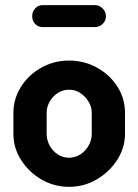

<svg xmlns="http://www.w3.org/2000/svg" viewBox="-20 -716 537 745"><path d="M248 9Q190 9 141 -19.5Q92 -48 62 -95Q32 -142 32 -196V-278Q32 -332 61 -378.5Q90 -425 139.5 -453Q189 -481 248 -481Q307 -481 356.5 -453.5Q406 -426 435.5 -380Q465 -334 465 -278V-196Q465 -143 435 -96Q405 -49 355.5 -20Q306 9 248 9ZM248 -104Q272 -104 292 -117Q312 -130 324 -151.5Q336 -173 336 -196V-278Q336 -301 324 -321Q312 -341 292.5 -354.5Q273 -368 248 -368Q224 -368 204 -355Q184 -342 172.5 -321.5Q161 -301 161 -278V-196Q161 -173 172.5 -151.5Q184 -130 204 -117Q224 -104 248 -104ZM145 -611Q128 -611 116.5 -623Q105 -635 105 -653Q105 -671 116.5 -683.5Q128 -696 145 -696H350Q365 -696 378 -683.5Q391 -671 391 -653Q391 -635 378 -623Q365 -611 350 -611Z"/></svg>

Font: Dosis
Style: Bold
Weight: 700
Designer: EdgarTolentino, PabloImpallari, IginoMarini
Foundry: EdgarTolentino, PabloImpallari, IginoMarini
Version: Version 3.001; ttfautohint (v1.8.2)